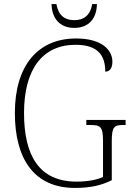

<svg xmlns="http://www.w3.org/2000/svg" viewBox="-20 -913 647 943"><path d="M345 -776C417 -776 455 -823 456 -893H433C423 -836 390 -814 345 -814C298 -814 267 -837 257 -893H233C235 -823 273 -776 345 -776ZM348 10C423 10 477 -2 529 -28V-218C529 -290 540 -299 585 -299H597V-324H404V-299H425C474 -299 486 -290 486 -219V-44C456 -29 406 -21 356 -21C173 -21 98 -148 98 -358C98 -573 189 -693 351 -693C463 -693 497 -639 497 -561C518 -561 532 -577 532 -610C532 -667 481 -724 354 -724C166 -724 53 -591 53 -358C53 -132 148 10 348 10Z"/></svg>

Font: Noto Serif Sinhala SemiCondensed ExtraLight
Style: Regular
Weight: 200
Width: 4
Designer: Jelle Bosma - Monotype Design Team
Foundry: Monotype Imaging Inc.
Version: Version 2.007